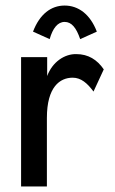

<svg xmlns="http://www.w3.org/2000/svg" viewBox="-20 -671 415 692"><path d="M159 -530C170 -569 188 -592 213 -592C238 -592 255 -571 269 -530L329 -557C305 -620 262 -651 213 -651C164 -651 123 -620 99 -557ZM56 1H149V-246C149 -358 196 -391 242 -391C272 -391 295 -371 317 -341L354 -421C330 -456 298 -476 255 -476C213 -477 169 -448 150 -397V-465H56Z"/></svg>

Font: Inconsolata Condensed
Style: Bold
Weight: 700
Width: 3
Monospace: yes
Designer: Raph Levien, Cyreal, Brenton Simpson
Foundry: Raph Levien, Cyreal, Google
Version: Version 3.100